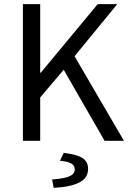

<svg xmlns="http://www.w3.org/2000/svg" viewBox="-20 -676 619 922"><path d="M90 0V-656H173V-327H176L449 -656H543L338 -406L575 0H482L286 -341L173 -208V0ZM238 226 230 186Q293 181 316 169.5Q339 158 339 138Q339 118 321 108.5Q303 99 268 96L286 58Q351 66 377 83.5Q403 101 403 135Q403 179 360.5 200.5Q318 222 238 226Z"/></svg>

Font: CV Source Sans
Style: Regular
Weight: 400
Designer: Paul D. Hunt
Foundry: Adobe Systems Incorporated
Version: Version 3.001